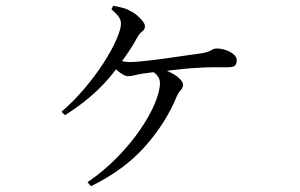

<svg xmlns="http://www.w3.org/2000/svg" viewBox="-20 -591 1040 665"><path d="M193 -204Q236 -241 273.5 -285.5Q311 -330 339 -373.5Q367 -417 383 -453.5Q399 -490 399 -509Q399 -522 391 -533Q383 -544 366 -559L372 -571Q389 -568 404.5 -564Q420 -560 431 -553Q443 -548 454.5 -538Q466 -528 474 -518Q482 -508 482 -500Q482 -489 473.5 -483Q465 -477 457 -464Q433 -420 403 -380Q404 -380 404 -379Q417 -376 430 -376Q445 -376 479 -379.5Q513 -383 552.5 -388.5Q592 -394 625.5 -399Q659 -404 675 -406Q701 -410 710.5 -416.5Q720 -423 730 -423Q745 -423 761 -418Q777 -413 788.5 -403.5Q800 -394 800 -382Q800 -371 794.5 -364.5Q789 -358 768 -358Q751 -358 720.5 -358Q690 -358 663 -356Q640 -355 604 -351Q581 -349 558 -346Q562 -344 566 -342Q588 -332 601 -319.5Q614 -307 614 -298Q614 -287 606.5 -279.5Q599 -272 593 -259Q555 -166 483 -84.5Q411 -3 295 54L283 40Q339 2 385 -45Q431 -92 464.5 -140.5Q498 -189 516 -232Q534 -275 534 -303Q534 -317 526 -327Q521 -335 512 -341Q490 -338 474 -336Q460 -334 447 -330.5Q434 -327 423 -327Q415 -327 404 -334Q392 -341 382 -351Q369 -334 355 -318Q297 -250 205 -192Z"/></svg>

Font: Early Summer Mincho
Style: Regular
Weight: 400
Designer: GuiWonder
Version: Version 1.002